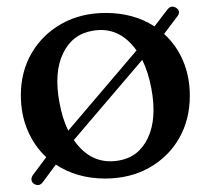

<svg xmlns="http://www.w3.org/2000/svg" viewBox="-20 -519 624 571"><path d="M81.5 28Q75 24 73.8 16.8Q72.5 9.5 77.5 2L117.5 -51.5Q82 -84.5 62 -131.8Q42 -179 42 -236Q42 -306 74.2 -361.2Q106.5 -416.5 163.5 -448.5Q220.5 -480.5 295 -480.5Q377.5 -480.5 439.5 -440.5L477 -489.5Q488.5 -505 503.5 -496Q519 -485.5 507.5 -470.5L468 -418Q504.5 -385 524.5 -338Q544.5 -291 544.5 -234Q544.5 -163 512.5 -107.5Q480.5 -52 423.5 -20Q366.5 12 291.5 12Q208 11.5 146 -29.5L107.5 22.5Q96.5 37 81.5 28ZM157 -213Q165.5 -166 183 -130.5L386 -369Q334.5 -441.5 255.5 -427.5Q195 -417.5 167.5 -360.2Q140 -303 157 -213ZM333 -41.5Q393 -51.5 420 -109.2Q447 -167 430 -256.5Q421 -304.5 403 -341L199.5 -102.5Q251.5 -27.5 333 -41.5Z"/></svg>

Font: Fraunces 9pt S050
Style: Regular
Weight: 400
Version: Version 1.000; ttfautohint (v1.8.3)